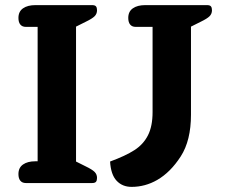

<svg xmlns="http://www.w3.org/2000/svg" viewBox="-20 -715 882 750"><path d="M52 -35Q52 -60 70 -72.5Q88 -85 118 -85H127V-610H81Q67 -610 59.5 -619Q52 -628 52 -645Q52 -670 70 -682.5Q88 -695 118 -695H340Q351 -695 355 -690Q359 -685 359 -675Q359 -661 349.5 -651.5Q340 -642 315 -630L277 -611V-84L315 -65Q340 -53 349.5 -43.5Q359 -34 359 -20Q359 -10 355 -5Q351 0 340 0H81Q67 0 59.5 -9Q52 -18 52 -35ZM410 -84Q470 -106 505 -128.5Q540 -151 558 -186.5Q576 -222 576 -277V-610H510Q496 -610 488.5 -619Q481 -628 481 -645Q481 -670 499 -682.5Q517 -695 547 -695H789Q800 -695 804 -690Q808 -685 808 -675Q808 -661 798.5 -651.5Q789 -642 764 -630L726 -611V-267Q726 -166 686 -104Q646 -42 594 -12Q547 15 494 15Q458 15 435.5 -9Q413 -33 410 -84Z"/></svg>

Font: Maitree
Style: Bold
Weight: 700
Designer: CadsonDemak Team
Foundry: CadsonDemak
Version: Version 1.002